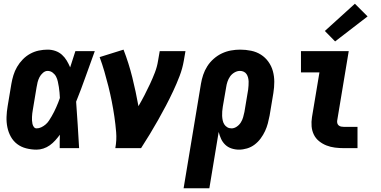

<svg xmlns="http://www.w3.org/2000/svg" viewBox="-20 -794 2040 1029"><path d="M176 8Q148 8 120.5 1Q93 -6 72 -22Q51 -38 38 -61.5Q25 -85 19.5 -112Q14 -139 15 -167.5Q16 -196 21 -225L41 -345Q45 -368 52 -391Q59 -414 71.5 -435.5Q84 -457 102 -475.5Q120 -494 142 -506Q164 -518 188 -523Q212 -528 235 -528Q257 -528 277 -521Q297 -514 312 -500.5Q327 -487 337.5 -469.5Q348 -452 356 -433Q363 -455 370 -476.5Q377 -498 384 -520H488Q463 -452 439 -384Q415 -316 388 -249Q393 -187 396.5 -124.5Q400 -62 404 0H300Q300 -18 300 -36Q300 -54 301 -72Q289 -56 276 -41.5Q263 -27 247 -15.5Q231 -4 212.5 2Q194 8 176 8ZM176 -106Q189 -106 201.5 -112Q214 -118 224.5 -127Q235 -136 242.5 -147.5Q250 -159 257 -171Q264 -183 270 -195Q276 -207 281.5 -219.5Q287 -232 292 -244.5Q297 -257 301 -269Q300 -284 299 -298.5Q298 -313 295.5 -327.5Q293 -342 290 -356.5Q287 -371 280.5 -383.5Q274 -396 262 -405Q250 -414 235 -414Q222 -414 210 -403.5Q198 -393 191.5 -380Q185 -367 181.5 -353.5Q178 -340 176 -326L156 -206Q154 -196 153 -186.5Q152 -177 151.5 -167.5Q151 -158 151.5 -148.5Q152 -139 154 -130Q156 -121 161.5 -113.5Q167 -106 176 -106Z M598 0Q606 -43 602.5 -85.5Q599 -128 593 -169Q587 -210 579 -250.5Q571 -291 561 -331Q551 -371 539.5 -410.5Q528 -450 514 -488L642 -528Q670 -456 689 -379.5Q708 -303 722 -225Q739 -254 754.5 -284Q770 -314 784 -344Q798 -374 810 -405Q822 -436 827 -468L836 -520H974L965 -468Q958 -427 942.5 -386.5Q927 -346 908.5 -306.5Q890 -267 869.5 -228Q849 -189 827.5 -151Q806 -113 783 -75Q760 -37 736 0Z M964 215 1057 -345Q1061 -369 1069 -393Q1077 -417 1091 -439Q1105 -461 1125.5 -479Q1146 -497 1169.5 -508Q1193 -519 1218 -523.5Q1243 -528 1267 -528Q1297 -528 1326 -522Q1355 -516 1378.5 -501Q1402 -486 1418.5 -463Q1435 -440 1442.5 -412.5Q1450 -385 1450 -355.5Q1450 -326 1445 -295L1425 -175Q1421 -154 1415.5 -133Q1410 -112 1400.5 -91.5Q1391 -71 1377 -52Q1363 -33 1344.5 -19Q1326 -5 1304 1.5Q1282 8 1261 8Q1240 8 1220.5 1.5Q1201 -5 1187 -18.5Q1173 -32 1165 -49.5Q1157 -67 1152 -87L1102 215ZM1221 -106Q1235 -106 1248.5 -115Q1262 -124 1270.5 -137.5Q1279 -151 1283 -165.5Q1287 -180 1290 -194L1310 -314Q1311 -325 1312 -336Q1313 -347 1312.5 -357.5Q1312 -368 1309.5 -378Q1307 -388 1301.5 -396.5Q1296 -405 1286.5 -409.5Q1277 -414 1266 -414Q1251 -414 1236.5 -405.5Q1222 -397 1213 -384Q1204 -371 1199 -356Q1194 -341 1192 -326L1174 -222Q1172 -209 1171 -197Q1170 -185 1170.5 -173Q1171 -161 1173.5 -149Q1176 -137 1182 -127.5Q1188 -118 1198 -112Q1208 -106 1221 -106Z M1824 0Q1799 0 1775 -3Q1751 -6 1729.5 -14.5Q1708 -23 1690 -37.5Q1672 -52 1662 -72.5Q1652 -93 1650 -117Q1648 -141 1652 -166L1692 -406H1593V-520H1849L1787 -147Q1786 -140 1788 -133Q1790 -126 1795.5 -121.5Q1801 -117 1808.5 -115.5Q1816 -114 1824 -114H1896V0ZM1776 -572 1721 -628 1882 -774 1950 -706Z"/></svg>

Font: Iosevka SS04 Heavy
Style: Italic
Weight: 900
Italic angle: -9°
Monospace: yes
Designer: Belleve Invis
Foundry: Belleve Invis
Version: Version 19.0.0; ttfautohint (v1.8.4)